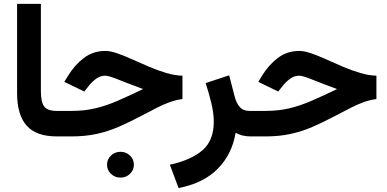

<svg xmlns="http://www.w3.org/2000/svg" viewBox="-20 -702 1993 988"><path d="M67.9 -682.1H190.4V-231.9Q190.4 -176.8 207.3 -154.1Q224.1 -131.3 272.5 -131.3H284.7V0H272.5Q166.5 0 117.2 -55.4Q67.9 -110.8 67.9 -222.7Z M530.8 145.5Q530.8 117.7 551 98.4Q571.3 79.1 600.1 79.1Q628.9 79.1 648.9 98.4Q668.9 117.7 668.9 145.5Q668.9 173.3 648.9 192.6Q628.9 211.9 600.1 211.9Q571.3 211.9 551 192.6Q530.8 173.3 530.8 145.5ZM265.1 -131.3H348.1Q414.1 -131.3 469.2 -144.3Q524.4 -157.2 583 -182.4Q641.6 -207.5 716.3 -243.7Q642.6 -271 591.1 -291.7Q539.6 -312.5 522 -312.5Q495.1 -312.5 473.4 -295.9Q451.7 -279.3 437 -260.3L413.6 -231L311 -280.8L330.1 -312Q363.8 -367.2 411.4 -403.6Q459 -439.9 522.5 -439.9Q548.8 -439.9 584.7 -427.2Q620.6 -414.6 662.1 -395.8Q703.6 -377 747.8 -358.2Q792 -339.4 835.7 -326.4Q879.4 -313.5 918.9 -312.5V-192.4Q885.3 -188 854.2 -176.8Q823.2 -165.5 788.1 -147.9Q752.9 -130.4 706.5 -105.5Q644 -72.3 588.9 -48.6Q533.7 -24.9 475.8 -12.5Q418 0 346.7 0H265.1Z M1269 0Q1245.1 0 1225.3 -5.4Q1205.6 -10.7 1192.4 -19Q1174.8 89.8 1101.6 165.3Q1028.3 240.7 898.9 265.6L854 145.5Q962.4 122.1 1021.2 71.8Q1080.1 21.5 1080.1 -75.7Q1080.1 -119.6 1067.1 -173.1Q1054.2 -226.6 1038.1 -274.4L1159.2 -314.5L1187.5 -205.6Q1195.8 -172.4 1213.4 -151.9Q1231 -131.3 1263.7 -131.3H1282.7V0Z M1263.2 -131.3H1346.2Q1412.1 -131.3 1467.3 -144.3Q1522.5 -157.2 1581.1 -182.4Q1639.6 -207.5 1714.4 -243.7Q1640.6 -271 1589.1 -291.7Q1537.6 -312.5 1520 -312.5Q1493.2 -312.5 1471.4 -295.9Q1449.7 -279.3 1435.1 -260.3L1411.6 -231L1309.1 -280.8L1328.1 -312Q1361.8 -367.2 1409.4 -403.6Q1457 -439.9 1520.5 -439.9Q1546.9 -439.9 1582.8 -427.2Q1618.7 -414.6 1660.2 -395.8Q1701.7 -377 1745.8 -358.2Q1790 -339.4 1833.7 -326.4Q1877.4 -313.5 1917 -312.5V-192.4Q1883.3 -188 1852.3 -176.8Q1821.3 -165.5 1786.1 -147.9Q1751 -130.4 1704.6 -105.5Q1642.1 -72.3 1586.9 -48.6Q1531.7 -24.9 1473.9 -12.5Q1416 0 1344.7 0H1263.2Z"/></svg>

Font: Vazirmatn RD UI FD
Style: Bold
Weight: 700
Designer: Saber Rastikerdar
Foundry: Saber Rastikerdar
Version: Version 33.003